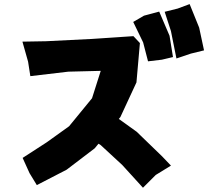

<svg xmlns="http://www.w3.org/2000/svg" viewBox="-20 -882 1002 924"><path d="M87.9 -681.6 115.2 -585 126 -515.6 308.6 -537.1 464.8 -541 422.9 -409.2 312.5 -274.4 205.1 -197.3 88.9 -122.1 122.1 -48.8 157.2 8.8 300.8 -65.4 435.5 -168 454.1 -190.4 464.8 -183.6 568.4 -87.9 668 21.5 729.5 -40 802.7 -85 759.8 -129.9 637.7 -248 551.8 -309.6 559.6 -319.3 636.7 -485.4 653.3 -674.8 622.1 -708 415 -694.3 202.1 -683.6ZM772.5 -825.2 802.7 -732.4 829.1 -600.6 898.4 -624 961.9 -639.6 938.5 -749 892.6 -862.3 835 -840.8ZM621.1 -776.4 668.9 -677.7 692.4 -586.9 758.8 -594.7 812.5 -607.4 795.9 -710 746.1 -826.2 672.9 -806.6Z"/></svg>

Font: MaokenAssortedSans-TC
Style: Regular
Weight: 500
Version: Version 0.83